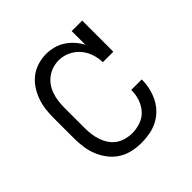

<svg xmlns="http://www.w3.org/2000/svg" viewBox="-145 -655 789 789"><g transform="rotate(-45 250.0 -260.0)"><path d="M247 8Q221 8 195 2.5Q169 -3 146.5 -17Q124 -31 107.5 -52Q91 -73 81 -97Q71 -121 67 -147.5Q63 -174 63 -200V-320Q63 -345 66 -369.5Q69 -394 77.5 -417.5Q86 -441 100 -462Q114 -483 133.5 -498Q153 -513 177.5 -520.5Q202 -528 227 -528Q248 -528 269.5 -522.5Q291 -517 309.5 -505Q328 -493 343 -476.5Q358 -460 368 -440V-520H429V-339H368Q368 -364 359.5 -388.5Q351 -413 334.5 -432Q318 -451 294.5 -462Q271 -473 246 -473Q227 -473 209.5 -467.5Q192 -462 177 -451Q162 -440 151.5 -425Q141 -410 135 -392.5Q129 -375 126.5 -356.5Q124 -338 124 -320V-200Q124 -181 126.5 -162.5Q129 -144 135 -126.5Q141 -109 151.5 -93.5Q162 -78 177 -67.5Q192 -57 210.5 -52Q229 -47 247 -47Q272 -47 296.5 -55.5Q321 -64 337.5 -82.5Q354 -101 362 -125Q370 -149 370 -174V-176H431V-174Q431 -150 425.5 -126Q420 -102 409 -80Q398 -58 380.5 -40.5Q363 -23 341.5 -12Q320 -1 296 3.5Q272 8 247 8Z"/></g></svg>

Font: Iosevka Curly Slab Light
Style: Regular
Weight: 300
Monospace: yes
Designer: Belleve Invis
Foundry: Belleve Invis
Version: Version 22.1.2; ttfautohint (v1.8.4)